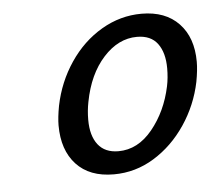

<svg xmlns="http://www.w3.org/2000/svg" viewBox="-37 -703 494 441"><g transform="rotate(-5 210.5 -483.0)"><path d="M92 -425Q92 -443 97 -470Q108 -524 138 -568.5Q168 -613 211.5 -638.5Q255 -664 304 -664Q359 -664 390 -631.5Q421 -599 421 -543Q421 -524 416 -497Q405 -444 375 -399.5Q345 -355 302 -328.5Q259 -302 209 -302Q153 -302 122.5 -335Q92 -368 92 -425ZM348 -493Q352 -512 352 -534Q352 -570 336.5 -591Q321 -612 289 -612Q246 -612 211.5 -574Q177 -536 165 -473Q161 -453 161 -432Q161 -395 177 -374.5Q193 -354 224 -354Q269 -354 302.5 -395Q336 -436 348 -493Z"/></g></svg>

Font: Ysabeau Medium
Style: Italic
Weight: 500
Italic angle: -12°
Designer: Christian Thalmann (Catharsis Fonts)
Version: Version 0.003